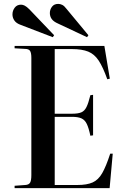

<svg xmlns="http://www.w3.org/2000/svg" viewBox="-20 -966 645 986"><path d="M55 0V-12L110 -16Q128 -17 134.5 -28Q141 -39 141 -67V-669Q141 -694 134.5 -704.5Q128 -715 107 -715L55 -718V-730H516L544 -562L531 -559Q509 -621 487 -654.5Q465 -688 433 -701Q401 -714 349 -714H261V-382H350Q381 -382 397.5 -389Q414 -396 424 -416Q434 -436 444 -477L458 -479V-271L444 -269Q436 -308 426 -329Q416 -350 398.5 -358Q381 -366 350 -366H261V-16H378Q426 -16 455.5 -29Q485 -42 505 -77Q525 -112 546 -177H559L543 0ZM427 -775 278 -845Q255 -855 245.5 -868.5Q236 -882 236 -899Q236 -917 247 -931.5Q258 -946 279 -946Q289 -946 299.5 -941Q310 -936 322 -920L434 -785ZM251 -775 87 -838Q64 -846 54 -860.5Q44 -875 44 -892Q44 -911 55.5 -926.5Q67 -942 88 -942Q97 -942 107 -937Q117 -932 131 -918L258 -785Z"/></svg>

Font: Literata 72pt Medium
Style: Regular
Weight: 500
Designer: Latin by Veronika Burian and Jose Scaglione. Greek by Irene Vlachou. Cyrillic by Vera Evstafieva.
Foundry: TypeTogether
Version: Version 3.002